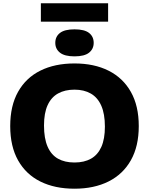

<svg xmlns="http://www.w3.org/2000/svg" viewBox="-20 -1135 904 1165"><path d="M432 10Q312.5 10 225 -33.5Q137.5 -77 89.8 -161.8Q42 -246.5 42 -370Q42 -493.5 89.8 -578.2Q137.5 -663 225 -706.5Q312.5 -750 432 -750Q551.5 -750 639 -706Q726.5 -662 774.2 -577.2Q822 -492.5 822 -370Q822 -247.5 774.2 -162.8Q726.5 -78 638.8 -34Q551 10 432 10ZM432 -149Q491 -149 532.2 -172.2Q573.5 -195.5 595 -243.8Q616.5 -292 616.5 -366.5Q616.5 -444 594.5 -493.8Q572.5 -543.5 531.2 -567.2Q490 -591 432 -591Q374 -591 332.5 -568Q291 -545 269 -497Q247 -449 247 -373.5Q247 -295 268.8 -245.2Q290.5 -195.5 331.8 -172.2Q373 -149 432 -149ZM432 -793Q372 -793 343.8 -815.5Q315.5 -838 315.5 -875Q315.5 -913 343.8 -935Q372 -957 432 -957Q492.5 -957 520.5 -935Q548.5 -913 548.5 -875Q548.5 -838 520.5 -815.5Q492.5 -793 432 -793ZM228 -1003.5V-1115H636V-1003.5Z"/></svg>

Font: Encode Sans SC SemiExpanded ExtraBold
Style: Regular
Weight: 800
Width: 6
Designer: Multiple Designers
Foundry: Impallari Type
Version: Version 3.002